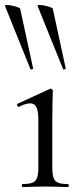

<svg xmlns="http://www.w3.org/2000/svg" viewBox="-37 -751 330 771"><path d="M53 -12Q80 -12 93.5 -17.5Q107 -23 112 -37Q117 -51 117 -81V-268Q117 -304 109.5 -320Q102 -336 84 -336Q66 -336 39 -322H38Q34 -322 32 -327Q30 -332 33 -334L163 -394L167 -395Q169 -395 172 -392.5Q175 -390 175 -387Q175 -380 174 -347Q173 -314 173 -269V-81Q173 -51 178 -37Q183 -23 196 -17.5Q209 -12 236 -12Q239 -12 239 -6Q239 0 236 0Q213 0 199 -1L145 -2L91 -1Q77 0 53 0Q51 0 51 -6Q51 -12 53 -12ZM122 -731Q135 -731 154.5 -725.5Q174 -720 175 -716L227 -476Q228 -474 222.5 -472.5Q217 -471 216 -474L114 -727Q113 -731 122 -731ZM-9 -731Q4 -731 23.5 -725.5Q43 -720 44 -716L96 -476Q97 -474 91.5 -472.5Q86 -471 85 -474L-17 -727Q-18 -731 -9 -731Z"/></svg>

Font: Cormorant
Style: Regular
Weight: 400
Designer: Christian Thalmann (Catharsis Fonts)
Foundry: Catharsis Fonts
Version: Version 4.000